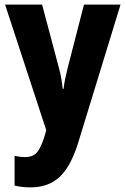

<svg xmlns="http://www.w3.org/2000/svg" viewBox="-20 -570 542 830"><path d="M2 -550H162L234 -279Q241 -255 245 -230.5Q249 -206 251 -186H255Q257 -206 261.5 -228Q266 -250 273 -278L343 -550H501L318 47Q286 150 237.5 195Q189 240 112 240Q92 240 75 238Q58 236 43 232V103Q53 106 64.5 107.5Q76 109 88 109Q123 109 140.5 88Q158 67 174 14L180 -7Z"/></svg>

Font: Noto Sans Armenian Condensed ExtraBold
Style: Regular
Weight: 800
Width: 3
Designer: Monotype Design Team
Foundry: Monotype Imaging Inc.
Version: Version 2.008; ttfautohint (v1.8.4.7-5d5b)